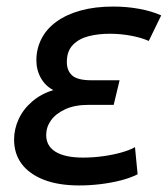

<svg xmlns="http://www.w3.org/2000/svg" viewBox="-20 -553 512 586"><path d="M222 13Q158 13 113.5 -4.5Q69 -22 46 -53Q23 -84 23 -127Q23 -159 37 -189.5Q51 -220 78.5 -243.5Q106 -267 143 -278Q119 -290 105 -314.5Q91 -339 91 -369Q91 -404 106.5 -434.5Q122 -465 152.5 -487Q183 -509 226.5 -521Q270 -533 326 -533Q367 -533 405 -526Q443 -519 472 -506L434 -428Q412 -438 380 -444Q348 -450 315 -450Q280 -450 250.5 -442.5Q221 -435 202.5 -416Q184 -397 184 -364Q184 -337 200.5 -322.5Q217 -308 259 -308H345L327 -233H251Q208 -233 179 -219.5Q150 -206 135.5 -185.5Q121 -165 121 -141Q121 -107 150 -89.5Q179 -72 234 -72Q265 -72 296.5 -76.5Q328 -81 353.5 -88.5Q379 -96 392 -104L400 -21Q378 -10 349 -2.5Q320 5 287 9Q254 13 222 13Z"/></svg>

Font: Ubuntu Sans Medium
Style: Italic
Weight: 500
Italic angle: -13.5°
Designer: Dalton Maag Ltd
Foundry: Dalton Maag Ltd
Version: Version 1.006